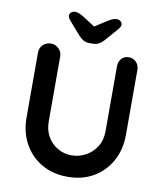

<svg xmlns="http://www.w3.org/2000/svg" viewBox="-96 -974 897 1056"><g transform="rotate(10 352.5 -445.5)"><path d="M572 -701Q598 -701 614 -683.5Q630 -666 630 -640V-278Q630 -195 594.5 -131Q559 -67 497 -31Q435 5 353 5Q271 5 208.5 -31Q146 -67 110.5 -131Q75 -195 75 -278V-640Q75 -666 93 -683.5Q111 -701 139 -701Q162 -701 180.5 -683.5Q199 -666 199 -640V-278Q199 -228 220.5 -191.5Q242 -155 277.5 -135Q313 -115 353 -115Q396 -115 433 -135Q470 -155 493 -191.5Q516 -228 516 -278V-640Q516 -666 531 -683.5Q546 -701 572 -701ZM335 -822 419 -876Q436 -887 448 -891.5Q460 -896 470 -896Q484 -896 492.5 -888Q501 -880 501 -871Q501 -864 498 -858Q495 -852 486 -841L423 -769Q410 -755 396 -747.5Q382 -740 362 -740H346Q326 -740 312 -747.5Q298 -755 285 -769L222 -841Q213 -852 210 -858Q207 -864 207 -871Q207 -880 216 -888Q225 -896 238 -896Q258 -896 289 -876L373 -822Z"/></g></svg>

Font: zvoove
Style: Bold
Weight: 700
Designer: Vernon Adams (Nunito) & Andrew Paglinawan (Quicksand)
Foundry: zvoove
Version: Version 3.006